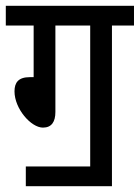

<svg xmlns="http://www.w3.org/2000/svg" viewBox="-20 -642 482 662"><path d="M69 -68V0H366V-554H442V-622H0V-554H96V-376H83C43 -376 30 -357 30 -327C30 -267 87 -202 128 -202C158 -202 171 -222 171 -256V-554H291V-68Z"/></svg>

Font: Noto Sans Devanagari UI ExtraCondensed
Style: Regular
Weight: 400
Width: 2
Designer: Jelle Bosma - Monotype Design Team
Foundry: Monotype Imaging Inc.
Version: Version 2.003